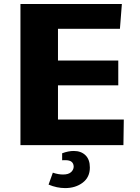

<svg xmlns="http://www.w3.org/2000/svg" viewBox="-20 -731 706 967"><path d="M83 0V-710.9H593.8L584 -585.9H272V-426.3H575.7V-301.3H272V-128.9H603.5L601.6 0ZM308.1 216.3Q266.6 216.3 224.6 198.7L246.1 138.7Q260.7 143.6 273.7 145.8Q286.6 147.9 297.4 147.9Q325.2 147.9 338.1 135.7Q351.1 123.5 351.1 107.9Q350.6 92.3 340.6 84Q330.6 75.7 308.6 75.7Q304.7 75.7 301 75.7Q297.4 75.7 293 76.2V41Q323.7 29.3 351.6 29.3Q388.2 29.3 410.4 50.8Q432.6 72.3 432.6 112.8Q432.6 161.6 396.5 189Q360.4 216.3 308.1 216.3Z"/></svg>

Font: Comme ExtraBold
Style: Regular
Weight: 800
Version: Version 1.000;gftools[0.9.27]